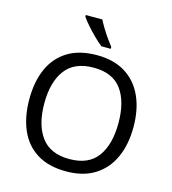

<svg xmlns="http://www.w3.org/2000/svg" viewBox="-135 -1053 1050 1173"><g transform="rotate(15 390.5 -467.0)"><path d="M720 -358Q720 -247 682.5 -164.5Q645 -82 572 -36Q499 10 391 10Q280 10 206.5 -36Q133 -82 97 -165Q61 -248 61 -359Q61 -469 97 -551Q133 -633 206.5 -679Q280 -725 392 -725Q499 -725 572 -679.5Q645 -634 682.5 -551.5Q720 -469 720 -358ZM156 -358Q156 -223 213 -145.5Q270 -68 391 -68Q513 -68 569 -145.5Q625 -223 625 -358Q625 -493 569 -569.5Q513 -646 392 -646Q271 -646 213.5 -569.5Q156 -493 156 -358ZM366 -944Q377 -922 393.5 -894.5Q410 -867 428.5 -841Q447 -815 462 -796V-784H403Q380 -802 351 -830.5Q322 -859 297.5 -887.5Q273 -916 261 -934V-944Z"/></g></svg>

Font: Noto Sans Lao
Style: Regular
Weight: 400
Designer: Monotype Design Team
Foundry: Monotype Imaging Inc.
Version: Version 2.003; ttfautohint (v1.8.4.7-5d5b)